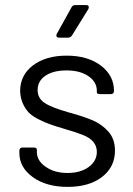

<svg xmlns="http://www.w3.org/2000/svg" viewBox="-20 -730 522 755"><path d="M246.1 4.9Q162.1 4.9 109.1 -33.4Q56.2 -71.8 56.2 -127.9V-137.2Q56.2 -149.9 68.8 -149.9H111.8Q125 -149.9 125 -141.1V-131.8Q125 -98.1 159.7 -74Q194.3 -49.8 245.1 -49.8Q296.4 -49.8 328.6 -73.2Q360.8 -96.7 360.8 -132.8Q360.8 -177.7 306.2 -199.2Q275.4 -211.4 236.8 -222.2Q200.2 -232.9 177.5 -241Q154.8 -249 130.4 -261.5Q106 -273.9 92.5 -288.1Q79.1 -302.2 69.8 -323.2Q60.5 -344.2 59.1 -371.1Q59.1 -434.6 109.6 -472.9Q160.2 -511.2 242.2 -511.2Q324.7 -511.2 376.5 -472.2Q428.2 -433.1 428.2 -373Q428.2 -359.9 415 -359.9H374Q360.8 -359.9 360.8 -367.2V-373Q360.8 -407.7 327.9 -430.4Q294.9 -453.1 241.2 -453.1Q189.9 -453.1 158.9 -432.4Q127.9 -411.6 127.9 -376Q127.9 -343.8 155.3 -325.4Q182.6 -307.1 250 -288.1Q314 -270.5 347.7 -255.4Q381.3 -240.2 405.8 -212.9Q432.1 -183.6 432.1 -138.2Q432.1 -73.2 381.3 -34.2Q330.6 4.9 246.1 4.9ZM248 -582H212.9Q204.6 -582 202.4 -586.9Q200.2 -591.8 204.1 -598.1L261.2 -701.2Q265.6 -710 275.9 -710H318.8Q329.1 -710 329.1 -702.1Q329.1 -697.8 327.1 -693.8L263.2 -590.8Q257.3 -582 248 -582Z"/></svg>

Font: Barlow
Style: Regular
Weight: 400
Designer: Jeremy Tribby
Foundry: Jeremy Tribby
Version: Version 1.101